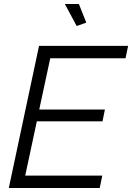

<svg xmlns="http://www.w3.org/2000/svg" viewBox="-20 -939 660 959"><path d="M175 -710H620L607 -648H231L176 -392H504L492 -333H164L106 -62H491L478 0H24ZM304 -919H374L411 -826L363 -809Z"/></svg>

Font: Raleway
Style: Italic
Weight: 400
Italic angle: -12°
Designer: Matt McInerney, Pablo Impallari, Rodrigo Fuenzalida
Foundry: Matt McInerney, Pablo Impallari, Rodrigo Fuenzalida
Version: Version 4.026